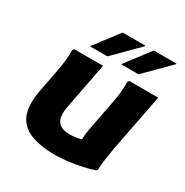

<svg xmlns="http://www.w3.org/2000/svg" viewBox="-175 -904 1024 1060"><g transform="rotate(30 337.0 -374.0)"><path d="M62 -174Q62 -191.1 64 -210.7Q66 -230.2 70 -251.6L95.2 -382.8Q99.9 -405.6 104 -432.1Q108.1 -458.6 110.3 -485.5Q112.6 -512.4 111.6 -536L118.4 -546.8H303.2L246 -251.6Q243.7 -238.4 242.6 -226.7Q241.4 -215 241.4 -206.2Q241.4 -169 262.9 -147.9Q284.4 -126.8 334.8 -126.8Q363.6 -126.8 392.8 -133.9Q421.9 -140.9 445.6 -150.8L406 -96Q403.9 -120 405.7 -150.6Q407.6 -181.1 414 -213.6L446.8 -382.8Q451.5 -405.6 455.6 -432.1Q459.7 -458.6 461.9 -485.5Q464.2 -512.4 463.2 -536L470 -546.8H654.8L584.4 -185.6Q577.7 -150 572 -110.7Q566.2 -71.4 565.6 -36L558.8 -28Q528.8 -17.4 487.9 -8.4Q447 0.6 402.9 6.3Q358.8 12 318.8 12Q237.2 12 179.8 -6.3Q122.3 -24.5 92.1 -65.2Q62 -105.8 62 -174ZM387.5 -604V-608L503.1 -760H647.5V-756L495.9 -604ZM189.1 -604V-608L304.7 -760H449.1V-756L297.5 -604Z"/></g></svg>

Font: Kufam
Style: Italic
Weight: 400
Italic angle: -11°
Designer: Artur Schmal
Foundry: Original Type
Version: Version 1.301; ttfautohint (v1.8.3)